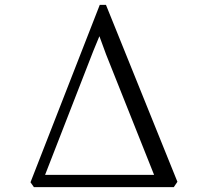

<svg xmlns="http://www.w3.org/2000/svg" viewBox="-20 -770 855 790"><path d="M119.5 0 105.5 -20 390.5 -750H416L710 -22L695 0ZM165.5 -50.5H614L416.5 -546L389 -621L364 -560.5Z"/></svg>

Font: Merriweather 120pt Light
Style: Regular
Weight: 300
Version: Version 2.100